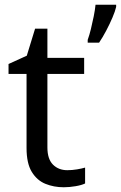

<svg xmlns="http://www.w3.org/2000/svg" viewBox="-20 -780 510 810"><path d="M264 -62Q284 -62 305 -65.5Q326 -69 339 -73V-6Q325 1 299 5.5Q273 10 249 10Q207 10 171.5 -4.5Q136 -19 114 -55Q92 -91 92 -156V-468H16V-510L93 -545L128 -659H180V-536H335V-468H180V-158Q180 -109 203.5 -85.5Q227 -62 264 -62ZM470 -751Q466 -733 454.5 -706Q443 -679 428 -650.5Q413 -622 398 -600H350V-612Q357 -631 363.5 -657.5Q370 -684 375.5 -711.5Q381 -739 383 -760H470Z"/></svg>

Font: Noto Sans Hebrew Droid
Style: Regular
Weight: 400
Designer: Monotype Design Team
Foundry: Monotype Imaging Inc.
Version: Version 1.100